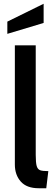

<svg xmlns="http://www.w3.org/2000/svg" viewBox="-20 -991 293 1021"><path d="M59 -116V-750H170V-168Q170 -126 175 -108.5Q180 -91 193 -86Q206 -81 237 -81L226 10H186Q122 10 90.5 -25.5Q59 -61 59 -116ZM19 -876 212 -971V-869L19 -811Z"/></svg>

Font: Cabin SemiBold
Style: Regular
Weight: 600
Designer: Pablo Impallari
Foundry: Pablo Impallari. http://www.impallari.com Igino Marini. http://www.ikern.com
Version: Version 2.200